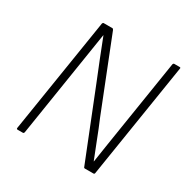

<svg xmlns="http://www.w3.org/2000/svg" viewBox="-150 -792 915 929"><g transform="rotate(30 307.5 -327.5)"><path d="M67 0Q60 0 61 -7L163 -649Q165 -655 170 -655H218Q222 -655 225 -649L383 -250Q404 -201 423 -151Q442 -101 462 -52H463Q471 -102 478.5 -152.5Q486 -203 494 -251L557 -649Q559 -655 564 -655H593Q601 -655 599 -649L497 -6Q496 0 490 0H443Q437 0 436 -5L285 -384Q263 -439 240.5 -494.5Q218 -550 198 -603H197Q188 -548 179.5 -492Q171 -436 162 -381L103 -7Q101 0 96 0Z"/></g></svg>

Font: Sofia Sans Semi Condensed ExtraLight
Style: Italic
Weight: 250
Italic angle: -9°
Version: Version 4.100